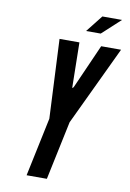

<svg xmlns="http://www.w3.org/2000/svg" viewBox="-97 -949 685 1008"><g transform="rotate(10 246.0 -445.0)"><path d="M470 -890 372 -800H294L365 -890ZM274 -500 275 -493H277L282 -500L386 -735H492L292 -313L226 0H118L184 -313L164 -735H270Z"/></g></svg>

Font: League Gothic Italic
Style: Regular
Weight: 400
Designer: Tyler Finck
Foundry: The League of Moveable Type
Version: Version 1.001;PS 001.001;hotconv 1.0.56;makeotf.lib2.0.21325